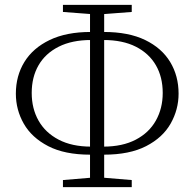

<svg xmlns="http://www.w3.org/2000/svg" viewBox="-20 -755 797 787"><path d="M350 -121Q245 -121 177.5 -156Q110 -191 77.5 -248Q45 -305 45 -371Q45 -444 80 -501Q115 -558 183.5 -591Q252 -624 352 -624H376V-591H353Q275 -591 220.5 -563.5Q166 -536 138 -487.5Q110 -439 110 -374Q110 -310 138 -260.5Q166 -211 220.5 -182.5Q275 -154 353 -154H376V-121ZM381 -121V-154H404Q482 -154 536.5 -182.5Q591 -211 619 -261Q647 -311 647 -374Q647 -439 619 -487.5Q591 -536 537 -563.5Q483 -591 404 -591H381V-624H405Q507 -624 575 -591Q643 -558 677.5 -501Q712 -444 712 -371Q712 -306 679.5 -248.5Q647 -191 579 -156Q511 -121 406 -121ZM238 12V-17L370 -28H388L520 -17V12ZM370 -696 238 -706V-735H520V-706L389 -696ZM349 12V-735H407V12Z"/></svg>

Font: Noto Serif KR ExtraLight
Style: Regular
Weight: 200
Designer: Ryoko NISHIZUKA 西塚涼子 (kana & ideographs); Frank Grießhammer (Latin, Greek & Cyrillic); Wenlong ZHANG 张文龙 (bopomofo); San
Foundry: Adobe
Version: Version 2.002-H1;hotconv 1.1.0;makeotfexe 2.6.0